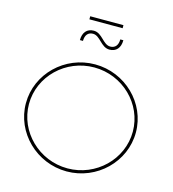

<svg xmlns="http://www.w3.org/2000/svg" viewBox="-138 -1098 1094 1211"><g transform="rotate(15 409.0 -492.0)"><path d="M300 -984V-964H517V-984ZM541 -892H521C521 -854 503 -832 471 -832C423 -832 402 -902 346 -902C302 -902 276 -872 276 -822H296C296 -860 314 -882 346 -882C394 -882 415 -812 471 -812C515 -812 541 -842 541 -892ZM409 -699C212 -699 50 -542 50 -350C50 -158 212 0 409 0C606 0 768 -158 768 -350C768 -542 606 -699 409 -699ZM409 -679C595 -679 748 -531 748 -350C748 -169 595 -20 409 -20C223 -20 70 -169 70 -350C70 -531 223 -679 409 -679Z"/></g></svg>

Font: Montserrat Thin
Style: Regular
Weight: 250
Designer: Julieta Ulanovsky
Foundry: Julieta Ulanovsky
Version: Version 4.000